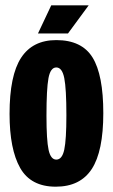

<svg xmlns="http://www.w3.org/2000/svg" viewBox="-20 -691 425 723"><path d="M190 12Q96 12 56 -58.5Q16 -129 16 -262Q16 -407 59.5 -473.5Q103 -540 192 -540Q288 -540 328.5 -474.5Q369 -409 369 -265Q369 -121 325.5 -54.5Q282 12 190 12ZM192 -90Q214 -90 222 -127.5Q230 -165 230 -257Q230 -357 222 -397Q214 -437 192 -437Q170 -437 162.5 -396.5Q155 -356 155 -255Q155 -163 163 -126.5Q171 -90 192 -90ZM236 -565H123L173 -671H314Z"/></svg>

Font: Bricolage Grotesque 96pt Condensed Bricolage Grotesque 48pt Condensed Regular
Style: Bold
Weight: 700
Width: 3
Designer: Mathieu Triay
Foundry: Atelier Triay
Version: Version 1.001; ttfautohint (v1.8.4.7-5d5b);gftools[0.9.33.de